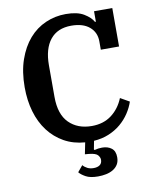

<svg xmlns="http://www.w3.org/2000/svg" viewBox="-98 -784 857 1067"><g transform="rotate(-10 330.5 -250.0)"><path d="M368 210Q324 210 299 196Q274 182 263 168L292 133Q302 145 317 152.5Q332 160 352 160Q374 160 387 150.5Q400 141 400 121Q400 108 389 95Q378 82 340 78L317 76L330 11Q264 6 212.5 -23Q161 -52 125 -99.5Q89 -147 70.5 -210.5Q52 -274 52 -348Q52 -436 75.5 -503.5Q99 -571 139 -617Q179 -663 233 -686.5Q287 -710 347 -710Q412 -710 449 -687.5Q486 -665 500 -639H505V-698H608V-481H505V-528Q505 -579 468.5 -610Q432 -641 366 -641Q288 -641 247 -590Q206 -539 206 -446V-267Q206 -169 254.5 -120.5Q303 -72 383 -72Q449 -72 494.5 -106.5Q540 -141 563 -198L614 -169Q603 -136 582.5 -105Q562 -74 532.5 -49Q503 -24 464.5 -8Q426 8 380 11L371 58L374 62Q395 56 417 56Q449 56 470 72Q491 88 491 123Q491 147 481 163.5Q471 180 453.5 190.5Q436 201 414 205.5Q392 210 368 210Z"/></g></svg>

Font: IBM Plex Serif SemiBold
Style: Regular
Weight: 600
Designer: Mike Abbink, Paul van der Laan, Pieter van Rosmalen
Foundry: Bold Monday
Version: Version 2.5